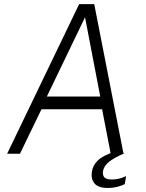

<svg xmlns="http://www.w3.org/2000/svg" viewBox="-20 -743 705 928"><path d="M14.5 0 362.5 -723H435.5L577 0H515L473.5 -215H180.5L76.5 0ZM206.5 -276.5H464.5L391 -659.5ZM500.5 165.5Q455.5 165.5 437.2 144Q419 122.5 424 88Q428 57 452.5 32.8Q477 8.5 535.5 -10L581 -2Q531.5 19.5 506.8 39.2Q482 59 477.5 85.5Q475.5 105 485 114.8Q494.5 124.5 520 124.5Q543 124.5 561.8 118.8Q580.5 113 589.5 108L583 147Q571 153.5 548.5 159.5Q526 165.5 500.5 165.5Z"/></svg>

Font: Public Sans ExtraLight
Style: Italic
Weight: 200
Italic angle: -8°
Designer: The Public Sans project authors (U.S. Web Design System). Libre Franklin designed by Pablo Impallari and Rodrigo Fuenzal
Version: Version 1.007; ttfautohint (v1.8.1) -l 8 -r 50 -G 200 -x 14 